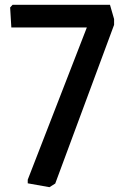

<svg xmlns="http://www.w3.org/2000/svg" viewBox="-20 -760 509 796"><path d="M185 16 95 0V-15L340 -646H27L22 -729L32 -740H436L453 -681V-657L209 1Z"/></svg>

Font: Encode Sans Narrow
Style: Medium
Weight: 500
Designer: Pablo Impallari, Andres Torresi
Foundry: Pablo Impallari, Andres Torresi
Version: Version 1.000; ttfautohint (v1.00) -l 8 -r 50 -G 200 -x 14 -